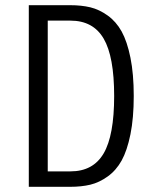

<svg xmlns="http://www.w3.org/2000/svg" viewBox="-20 -720 610 740"><path d="M91 0V-700H250Q294 -700 328.2 -691.8Q362.5 -683.5 395 -660.2Q427.5 -637 448.8 -598.8Q470 -560.5 482.8 -497.5Q495.5 -434.5 495.5 -350Q495.5 -265.5 482.8 -202.5Q470 -139.5 448.8 -101.2Q427.5 -63 395 -39.8Q362.5 -16.5 328.2 -8.2Q294 0 250 0ZM164 -59.5H251.5Q339 -59.5 379.5 -128.8Q420 -198 420 -350Q420 -502 379.5 -571.2Q339 -640.5 251.5 -640.5H164Z"/></svg>

Font: League Mono Narrow Light
Style: Regular
Weight: 300
Width: 3
Designer: Tyler Finck
Foundry: The League of Moveable Type / Tyler Finck
Version: Version 2.210